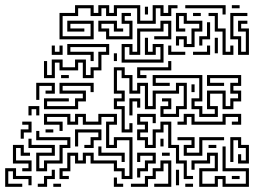

<svg xmlns="http://www.w3.org/2000/svg" viewBox="-22 -716 1047 742"><path d="M208 -564V-666H268V-696H340V-666H358V-696H400V-666H418V-696H520V-636H568V-696H610V-666H628V-696H664V-684H640V-654H598V-684H580V-624H508V-684H430V-654H388V-684H370V-654H328V-684H280V-654H220V-576H328V-624H250V-606H304V-594H238V-636H340V-564ZM838 -660V-684H694V-696H850V-660ZM874 -684V-696H904V-684ZM538 -660V-690H550V-660ZM388 -564V-594H358V-636H430V-606H454V-594H418V-624H370V-606H400V-576H478V-624H448V-666H484V-654H460V-636H490V-564ZM688 -534V-564H670V-540H658V-576H700V-546H718V-606H748V-624H688V-654H670V-606H694V-594H658V-666H700V-636H760V-594H730V-534ZM898 -504V-564H868V-666H934V-654H880V-576H910V-516H928V-594H898V-636H934V-624H910V-606H940V-504ZM724 -654V-666H754V-654ZM838 -504V-594H808V-654H784V-666H820V-606H850V-516H868V-540H880V-504ZM448 -474V-546H490V-516H508V-606H598V-636H640V-564H574V-576H628V-624H610V-594H520V-504H478V-534H460V-486H598V-534H580V-504H538V-570H550V-516H568V-546H610V-474ZM748 -540V-576H778V-630H790V-564H760V-540ZM808 -510V-570H820V-510ZM148 -414V-480H160V-426H178V-486H220V-456H268V-486H310V-426H328V-456H358V-516H388V-534H250V-516H340V-480H328V-504H238V-546H400V-504H370V-444H340V-414H298V-474H280V-444H208V-474H190V-414ZM178 -504V-540H190V-516H208V-540H220V-504ZM628 -504V-540H640V-516H694V-504ZM724 -504V-516H778V-540H790V-504ZM418 -480V-510H430V-480ZM508 -414V-456H628V-480H640V-444H520V-426H544V-414ZM448 -204V-294H418V-336H448V-354H418V-456H460V-426H490V-366H508V-396H550V-306H568V-366H658V-396H700V-294H670V-264H598V-306H628V-324H604V-336H640V-294H610V-276H658V-306H688V-384H670V-354H580V-294H538V-384H520V-354H478V-414H448V-444H430V-366H460V-324H430V-306H460V-216H478V-240H490V-204ZM214 -414V-426H244V-414ZM748 -264V-294H718V-336H748V-414H580V-396H634V-384H568V-426H760V-324H730V-306H760V-276H808V-294H778V-366H850V-306H868V-336H898V-354H868V-396H898V-414H790V-396H844V-384H778V-426H910V-384H880V-366H910V-324H880V-294H838V-354H790V-306H820V-264ZM148 -294V-336H244V-324H160V-306H268V-336H298V-354H208V-396H340V-360H328V-384H220V-366H310V-324H280V-294ZM118 -330V-396H190V-354H154V-366H178V-384H130V-330ZM718 -360V-390H730V-360ZM478 -270V-336H520V-300H508V-324H490V-270ZM88 -270V-306H130V-270H118V-294H100V-270ZM664 -234V-246H688V-276H730V-246H838V-276H910V-234H874V-246H898V-264H850V-234H718V-264H700V-234ZM208 -24V-66H238V-126H280V-96H298V-126H340V-96H430V-66H460V-36H478V-174H430V-144H388V-246H418V-264H370V-234H298V-264H280V-234H238V-264H160V-246H220V-210H208V-234H148V-276H250V-246H268V-276H310V-246H358V-276H430V-234H400V-156H418V-186H490V-24H448V-54H418V-84H328V-114H310V-84H268V-114H250V-54H220V-36H244V-24ZM688 -24V-84H658V-144H628V-234H610V-204H580V-144H538V-174H508V-216H538V-234H508V-276H580V-240H568V-264H520V-246H550V-204H520V-186H550V-156H568V-216H598V-246H640V-156H670V-96H700V-36H724V-24ZM58 -180V-216H88V-234H64V-246H100V-204H70V-180ZM154 -204V-216H184V-204ZM304 -144V-156H328V-186H358V-204H280V-150H268V-216H370V-174H340V-144ZM118 -54V-126H178V-144H88V-180H100V-156H190V-114H130V-66H148V-96H208V-156H238V-174H118V-210H130V-186H250V-144H220V-84H160V-54ZM688 -114V-156H718V-174H664V-186H730V-144H700V-126H748V-186H844V-174H760V-114ZM898 -84V-120H910V-96H928V-144H898V-174H880V-90H868V-186H910V-156H940V-84ZM598 -150V-180H610V-150ZM784 -144V-156H814V-144ZM64 -54V-66H88V-84H28V-156H70V-126H94V-114H58V-144H40V-96H100V-54ZM448 -90V-114H358V-150H370V-126H460V-90ZM748 6V-66H808V-114H790V-84H730V-60H718V-96H778V-126H820V-54H760V-6H808V-36H850V-6H928V-54H838V-150H850V-66H940V6H838V-24H820V6ZM508 -30V-66H538V-96H568V-114H520V-90H508V-126H580V-84H550V-54H520V-30ZM604 -114V-126H634V-114ZM484 6V-6H538V-36H568V-66H598V-96H640V6H574V-6H628V-84H610V-54H580V-24H550V6ZM-2 6V-66H40V-36H100V0H88V-24H28V-54H10V-6H64V6ZM124 6V-6H148V-36H178V-60H190V-24H160V6ZM658 0V-60H670V0ZM874 -24V-36H904V-24ZM418 6V-30H430V-6H454V6ZM184 6V-6H214V6ZM694 6V-6H724V6Z"/></svg>

Font: Rubik Maze
Style: Regular
Weight: 400
Designer: Hubert and Fischer, NaN
Foundry: Hubert and Fischer, NaN
Version: Version 2.200